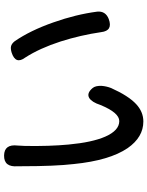

<svg xmlns="http://www.w3.org/2000/svg" viewBox="92 -828 740 965"><g transform="rotate(-90 462.5 -346.0)"><path d="M334 4Q255 4 200 -75Q138 -166 120 -346Q109 -440 109 -606Q109 -617 109 -627Q103 -697 163 -696Q221 -695 213 -628Q211 -600 211 -590Q209 -468 218 -372Q229 -253 258 -187Q289 -117 336 -117Q378 -117 417 -212Q431 -255 452 -268Q476 -282 502 -251Q514 -237 513 -206Q511 -181 502 -158Q463 -71 421 -32Q382 4 334 4ZM783 -208Q768 -311 736 -412Q702 -517 655 -590Q619 -638 680 -658Q700 -664 712 -661Q725 -658 737 -643Q791 -565 832 -448Q872 -335 886 -228Q890 -186 849 -170Q790 -148 783 -208Z"/></g></svg>

Font: GenSenRounded JP M
Style: Regular
Weight: 500
Version: Version 1.501;PS 1;hotconv 16.6.51;makeotf.lib2.5.65220